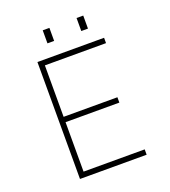

<svg xmlns="http://www.w3.org/2000/svg" viewBox="-153 -969 956 1080"><g transform="rotate(-20 325.0 -429.0)"><path d="M139 0V-700H538V-668H172V-360H494V-328H172V-32H538V0ZM228 -857.5H268V-779.5H228ZM430.5 -857.5H470.5V-779.5H430.5Z"/></g></svg>

Font: Trispace Thin
Style: Regular
Weight: 100
Designer: Tyler Finck
Foundry: Etcetera Type Company
Version: Version 1.210